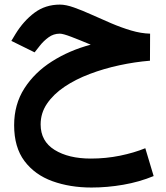

<svg xmlns="http://www.w3.org/2000/svg" viewBox="-20 -485 729 842"><path d="M638.2 -337.4 637.7 -218.8Q571.3 -213.4 503.4 -198.7Q435.5 -184.1 373.5 -160.6Q311.5 -137.2 262.9 -104.5Q214.4 -71.8 186.3 -30.5Q158.2 10.7 158.2 60.5Q158.2 134.3 219.5 172.4Q280.8 210.4 378.4 210.4Q444.3 210.4 506.1 197.8Q567.9 185.1 617.2 165L653.8 287.1Q590.8 313 520.5 325.2Q450.2 337.4 381.3 337.4Q287.1 337.4 210 309.6Q132.8 281.7 87.4 221.4Q42 161.1 42 64Q42 -27.3 86.9 -97.4Q131.8 -167.5 208 -215.8Q284.2 -264.2 377.9 -289.1Q329.1 -309.6 292.7 -323.5Q256.3 -337.4 242.2 -337.4Q214.8 -337.4 192.9 -321.3Q170.9 -305.2 155.3 -285.2L131.8 -255.4L29.8 -305.7L48.3 -336.4Q83.5 -393.6 131.3 -429.2Q179.2 -464.8 242.7 -464.8Q269 -464.8 304.7 -452.1Q340.3 -439.5 381.8 -420.7Q423.3 -401.9 467.3 -383.1Q511.2 -364.3 554.9 -351.3Q598.6 -338.4 638.2 -337.4Z"/></svg>

Font: Vazirmatn RD UI FD
Style: Bold
Weight: 700
Designer: Saber Rastikerdar
Foundry: Saber Rastikerdar
Version: Version 33.003